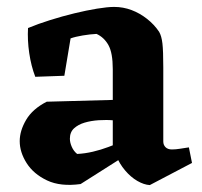

<svg xmlns="http://www.w3.org/2000/svg" viewBox="-20 -519 584 555"><path d="M413 16Q396 15 377 4Q358 -7 341.5 -26.5Q325 -46 316 -69L306 -78V-319Q306 -366 293.5 -388.5Q281 -411 259 -421Q240 -420 219 -416.5Q198 -413 184 -408L166 -300L82 -297Q70 -328 64.5 -365.5Q59 -403 61 -438Q90 -450 125 -461Q160 -472 195 -480.5Q230 -489 260.5 -494Q291 -499 310 -499Q336 -499 360 -490Q384 -481 405 -464.5Q426 -448 440 -427Q447 -415 449.5 -393.5Q452 -372 452 -324V-110Q452 -100 458.5 -93.5Q465 -87 477 -87Q488 -87 500 -89Q512 -91 526 -93L535 -48ZM213 13Q155 21 116 2.5Q77 -16 57 -47.5Q37 -79 37 -111Q37 -141 55.5 -172.5Q74 -204 115 -225L336 -231L334 -171H310Q288 -173 265.5 -171.5Q243 -170 224.5 -164.5Q206 -159 194 -148Q182 -137 182 -118Q182 -107 187.5 -94.5Q193 -82 203 -74Q225 -75 248.5 -80.5Q272 -86 293 -94Q314 -102 327 -107L336 -65Z"/></svg>

Font: Eczar SemiBold
Style: Regular
Weight: 600
Designer: Vaibhav Singh
Foundry: Rosetta Type Foundry
Version: Version 2.000